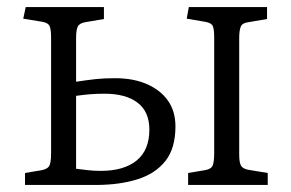

<svg xmlns="http://www.w3.org/2000/svg" viewBox="-20 -525 826 545"><path d="M51 0V-34L99 -42Q117 -46 121 -56.5Q125 -67 125 -90V-418Q125 -441 121 -450.5Q117 -460 101 -463L46 -472L53 -505H275V-471L222 -462Q205 -459 200.5 -449Q196 -439 196 -417V-293Q229 -298 252 -300.5Q275 -303 307 -303Q359 -303 397.5 -286Q436 -269 457 -239Q478 -209 478 -166Q478 -104 449.5 -68Q421 -32 370 -16Q319 0 252 0ZM266 -40Q332 -40 368 -69.5Q404 -99 404 -157Q404 -208 370.5 -233.5Q337 -259 277 -259Q254 -259 236 -257.5Q218 -256 196 -253V-46Q214 -44 229 -42Q244 -40 266 -40ZM514 0V-34L562 -42Q580 -45 584 -56Q588 -67 588 -90V-418Q588 -442 584 -451Q580 -460 563 -463L510 -472L516 -505H738V-471L685 -462Q668 -460 663.5 -449.5Q659 -439 659 -417V-86Q659 -64 664 -55Q669 -46 685 -43L740 -34V0Z"/></svg>

Font: Literata 18pt Light
Style: Regular
Weight: 300
Designer: Latin by Veronika Burian and Jose Scaglione. Greek by Irene Vlachou. Cyrillic by Vera Evstafieva.
Foundry: TypeTogether
Version: Version 3.103;gftools[0.9.29]